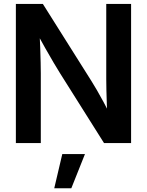

<svg xmlns="http://www.w3.org/2000/svg" viewBox="-20 -748 769 1004"><path d="M63 0V-727.5H204.1L459 -322.8Q470.7 -304.7 487.1 -276.1Q503.4 -247.6 521.5 -214.4Q539.6 -181.2 556.6 -147.5L542.5 -123Q540.5 -155.8 538.8 -196.8Q537.1 -237.8 536.4 -275.1Q535.6 -312.5 535.6 -334.5V-727.5H665.5V0H523.9L294.4 -364.3Q280.3 -387.2 260.7 -419.9Q241.2 -452.6 217.3 -495.1Q193.4 -537.6 165.5 -588.4L185.5 -603Q188.5 -548.8 190.2 -502.2Q191.9 -455.6 192.6 -420.4Q193.4 -385.3 193.4 -364.7V0ZM263.7 236.3 305.7 57.6H424.3L353 236.3Z"/></svg>

Font: Inter 28pt SemiBold
Style: Regular
Weight: 600
Designer: Rasmus Andersson
Foundry: rsms
Version: Version 4.001;git-66647c0bb